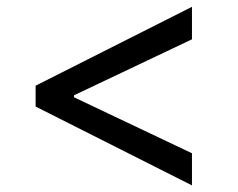

<svg xmlns="http://www.w3.org/2000/svg" viewBox="-20 -568 702 566"><path d="M85 -253.9 545.9 -21.5V-116.2L198.2 -281.2V-287.1L545.9 -452.1V-547.9L85 -315.4Z"/></svg>

Font: Raveo
Style: Regular
Weight: 400
Designer: Jakub Foglar, Rasmus Andersson (Inter)
Foundry: Jakubfoglar.com
Version: Version 1.100;Glyphs 3.2.3 (3260)